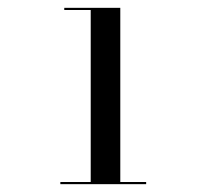

<svg xmlns="http://www.w3.org/2000/svg" viewBox="-20 -926 570 490"><path d="M134 -461.5V-456H353V-461.5H287V-906H144V-900.5H211.5V-461.5Z"/></svg>

Font: Bodoni* 24pt Medium
Style: Regular
Weight: 500
Version: Version 2.3